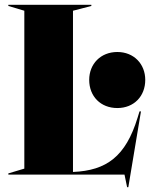

<svg xmlns="http://www.w3.org/2000/svg" viewBox="-20 -732 629 805"><path d="M513 53H518L571 -265H565L557 -239C507 -76 427 -17 286 -11V-687L363 -707V-712H15V-707L82 -687V-25L15 -5V0H502ZM354 -397C354 -328 402 -279 472 -279C541 -279 589 -328 589 -397C589 -464 541 -514 472 -514C402 -514 354 -464 354 -397Z"/></svg>

Font: Nyght Serif Dark
Style: Regular
Weight: 800
Designer: Maksym Kobuzan
Version: Version 0.410;Glyphs 3.1.2 (3151)